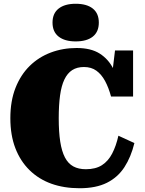

<svg xmlns="http://www.w3.org/2000/svg" viewBox="-20 -983 770 1020"><path d="M426 -627Q389 -627 363.5 -610.5Q338 -594 322 -560.5Q306 -527 299 -475.5Q292 -424 292 -355Q292 -282 300 -230.5Q308 -179 325 -146.5Q342 -114 369.5 -99Q397 -84 436 -84Q488 -84 521.5 -105.5Q555 -127 576 -167.5Q597 -208 609 -262L694 -223Q676 -149 641 -95Q606 -41 548 -12Q490 17 403 17Q320 17 253 -7Q186 -31 137 -79Q88 -127 61.5 -196Q35 -265 35 -355Q35 -447 62.5 -516.5Q90 -586 138 -633Q186 -680 250 -704Q314 -728 387 -728Q463 -728 509.5 -698.5Q556 -669 582 -617.5Q608 -566 621 -499L569 -532L591 -715H687V-470H570Q557 -518 538 -553Q519 -588 492 -607.5Q465 -627 426 -627ZM382 -763Q324 -763 291.5 -788.5Q259 -814 259 -863Q259 -912 291.5 -937.5Q324 -963 382 -963Q441 -963 473 -937.5Q505 -912 505 -863Q505 -814 473 -788.5Q441 -763 382 -763Z"/></svg>

Font: Roboto Serif Black
Style: Regular
Weight: 900
Designer: Greg Gazdowicz
Foundry: Commercial Type
Version: Version 1.008